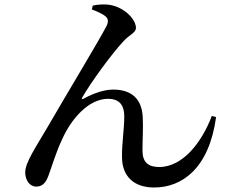

<svg xmlns="http://www.w3.org/2000/svg" viewBox="-20 -797 1040 853"><path d="M388 -755C407 -748 434 -737 449 -724C460 -715 464 -701 452 -679C420 -617 269 -367 194 -237C140 -144 92 -76 92 -31C92 2 111 32 141 32C171 32 185 11 195 -16C211 -58 228 -119 256 -178C296 -268 373 -358 460 -358C516 -358 532 -323 532 -281C532 -219 521 -161 522 -98C523 -13 575 36 665 36C788 36 909 -48 940 -277L921 -282C879 -170 795 -55 687 -55C639 -55 613 -76 613 -128C613 -180 617 -231 614 -278C610 -356 566 -399 483 -399C447 -399 402 -386 352 -359C344 -354 341 -358 346 -365C386 -435 480 -562 527 -612C553 -642 584 -651 584 -673C584 -710 535 -763 470 -775C450 -779 415 -778 392 -772Z"/></svg>

Font: Noto Serif SC SemiBold
Style: Regular
Weight: 600
Designer: Ryoko NISHIZUKA 西塚涼子 (kana & ideographs); Frank Grießhammer (Latin, Greek & Cyrillic); Wenlong ZHANG 张文龙 (bopomofo); San
Foundry: Adobe
Version: Version 2.001;hotconv 1.1.0;makeotfexe 2.6.0